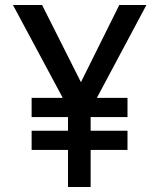

<svg xmlns="http://www.w3.org/2000/svg" viewBox="-20 -747 640 771"><path d="M344 4H253V-145H107V-222H253V-277H107V-354H232L32 -727H149L305 -417L459 -727H568L369 -354H492V-277H344V-222H492V-145H344Z"/></svg>

Font: JuliaMono Latin
Style: Bold
Weight: 700
Monospace: yes
Designer: cormullion
Foundry: corm
Version: Version 0.038; ttfautohint (v1.8)